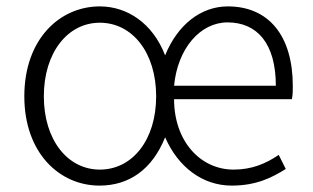

<svg xmlns="http://www.w3.org/2000/svg" viewBox="-20 -567 977 600"><path d="M291 13C384 13 456 -38 496 -138C536 -46 612 13 704 13C781 13 830 -12 873 -39L851 -83C810 -55 766 -37 710 -37C606 -37 524 -126 524 -257H892C895 -270 895 -283 895 -298C895 -455 820 -547 692 -547C608 -547 535 -490 496 -394C457 -495 377 -547 292 -547C166 -547 56 -444 56 -266C56 -89 166 13 291 13ZM524 -299C535 -416 606 -497 691 -497C783 -497 842 -432 842 -299ZM292 -37C191 -37 117 -130 117 -266C117 -402 191 -496 292 -496C394 -496 468 -402 468 -266C468 -130 394 -37 292 -37Z"/></svg>

Font: Spoqa Han Sans Neo Light
Style: Regular
Weight: 300
Designer: [Spoqa Han Sans Neo] Dong-huui Kim ___ Younghwa Kang ___ Yujin Lee ___ [Noto Sans] Ryoko NISHIZUKA ____ (kana & ideograp
Foundry: Spoqa (http://www.spoqa-han-sans.com)
Version: Version 1.100;hotconv 1.0.109;makeotfexe 2.5.65596